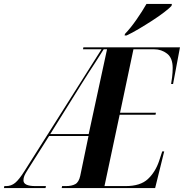

<svg xmlns="http://www.w3.org/2000/svg" viewBox="-77 -954 933 974"><path d="M-57 0 -55 -10H-46Q-20 -10 0 -26.5Q20 -43 47 -86L438 -704H344L346 -714H836L801 -528H791Q793 -537 796 -562Q799 -587 799 -609Q799 -660 770.5 -682Q742 -704 705 -704H600L532 -382H714L712 -372H530L453 -10H560Q635 -10 673 -45.5Q711 -81 730 -137L746 -186H756L710 0H236L238 -10H257Q287 -10 305 -20Q323 -30 330 -62L372 -264H172L65 -95Q51 -73 46.5 -62Q42 -51 42 -39Q42 -10 103 -10H156L154 0ZM178 -274H373L466 -704H449Q424 -664 406.5 -637Q389 -610 373.5 -586.5Q358 -563 339 -532ZM557 -782Q585 -811 615 -854Q645 -897 666 -934H795L793 -924Q782 -912 756 -892Q730 -872 696 -850Q662 -828 627.5 -807.5Q593 -787 565 -774H555Z"/></svg>

Font: Noto Serif Display ExtraCondensed
Style: Bold Italic
Weight: 700
Width: 2
Italic angle: -12°
Designer: Monotype Design Team
Foundry: Monotype Imaging Inc.
Version: Version 2.009